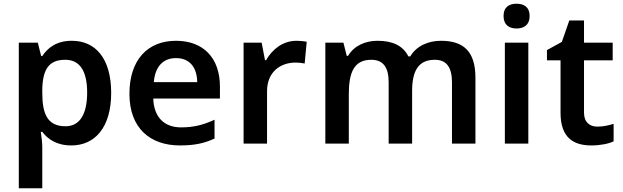

<svg xmlns="http://www.w3.org/2000/svg" viewBox="-20 -837 3343 1031"><path d="M366 -618C284 -618 237 -581 207 -536H201L183 -608H81V174H207V-46C207 -72 203 -104 199 -129H207C236 -91 283 -56 363 -56C490 -56 577 -153 577 -338C577 -523 493 -618 366 -618ZM330 -516C411 -516 448 -452 448 -340C448 -228 411 -159 332 -159C236 -159 207 -223 207 -339V-355C209 -463 241 -516 330 -516Z M925 -618C775 -618 675 -518 675 -333C675 -148 787 -56 946 -56C1026 -56 1078 -68 1132 -93V-194C1073 -167 1022 -153 952 -153C860 -153 806 -210 803 -308H1161V-372C1161 -527 1071 -618 925 -618ZM925 -525C1002 -525 1038 -471 1039 -396H806C813 -481 857 -525 925 -525Z M1572 -618C1498 -618 1441 -571 1409 -514H1403L1385 -608H1288V-66H1414V-347C1414 -452 1487 -501 1567 -501C1581 -501 1603 -499 1616 -496L1627 -613C1613 -616 1589 -618 1572 -618Z M2348 -618C2282 -618 2217 -592 2183 -534H2173C2144 -592 2088 -618 2007 -618C1944 -618 1882 -593 1849 -537H1842L1824 -608H1727V-66H1853V-331C1853 -450 1882 -516 1974 -516C2038 -516 2067 -475 2067 -395V-66H2193V-348C2193 -457 2227 -516 2315 -516C2378 -516 2407 -475 2407 -395V-66H2533V-419C2533 -559 2471 -618 2348 -618Z M2754 -817C2715 -817 2684 -800 2684 -751C2684 -702 2715 -684 2754 -684C2792 -684 2824 -702 2824 -751C2824 -800 2792 -817 2754 -817ZM2817 -608H2691V-66H2817Z M3188 -157C3146 -157 3116 -181 3116 -232V-513H3270V-608H3116V-727H3037L2997 -612L2917 -568V-513H2990V-231C2990 -94 3063 -56 3156 -56C3203 -56 3248 -65 3275 -78V-172C3250 -164 3219 -157 3188 -157Z"/></svg>

Font: Noto Sans Malayalam UI SemiBold
Style: Regular
Weight: 600
Designer: Jelle Bosma - Monotype Design Team
Foundry: Monotype Imaging Inc.
Version: Version 2.104